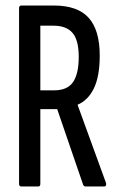

<svg xmlns="http://www.w3.org/2000/svg" viewBox="-20 -675 423 695"><path d="M57 0Q49 0 49 -10V-645Q49 -655 57 -655H175Q261 -655 301 -610.5Q341 -566 341 -474Q341 -399 320 -355.5Q299 -312 261 -296V-295L364 -12Q366 0 357 0H290Q284 0 281 -6L187 -280H126V-10Q126 0 119 0ZM126 -348H176Q224 -348 244.5 -378Q265 -408 265 -469Q265 -530 242.5 -556Q220 -582 174 -582H126Z"/></svg>

Font: Sofia Sans Extra Condensed Medium
Style: Regular
Weight: 500
Version: Version 4.100